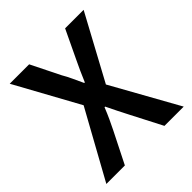

<svg xmlns="http://www.w3.org/2000/svg" viewBox="-180 -778 902 902"><g transform="rotate(-45 270.5 -327.0)"><path d="M13 0 199 -337 25 -654H154L226 -509Q239 -487 250 -463Q261 -439 275 -409H279Q292 -439 302.5 -463Q313 -487 324 -509L393 -654H516L342 -332L527 0H399L319 -155Q306 -179 293.5 -205Q281 -231 266 -261H262Q250 -231 238 -205Q226 -179 214 -155L136 0Z"/></g></svg>

Font: Mada SemiBold
Style: Regular
Weight: 600
Designer: Khaled Hosny
Version: Version 1.5